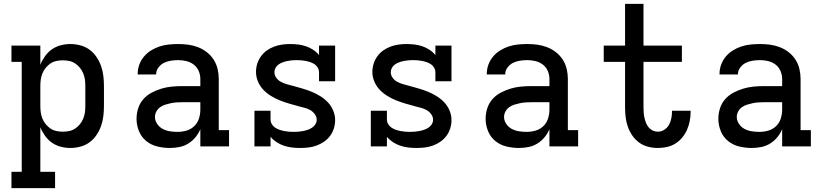

<svg xmlns="http://www.w3.org/2000/svg" viewBox="-20 -755 4240 990"><path d="M264 215H39V131H92V-436H39V-520H188V-421Q197 -444 212 -465Q227 -486 247.5 -500.5Q268 -515 293 -521.5Q318 -528 343 -528Q369 -528 395 -521Q421 -514 442 -498.5Q463 -483 478 -460.5Q493 -438 501.5 -413.5Q510 -389 513 -362.5Q516 -336 516 -310V-210Q516 -184 513 -157.5Q510 -131 501.5 -106.5Q493 -82 478 -59.5Q463 -37 442 -21.5Q421 -6 395 1Q369 8 343 8Q318 8 293 1.5Q268 -5 247.5 -19.5Q227 -34 212 -55Q197 -76 188 -99V131H264ZM304 -76Q321 -76 337.5 -79.5Q354 -83 368 -92.5Q382 -102 392.5 -115Q403 -128 409.5 -144Q416 -160 418 -176.5Q420 -193 420 -210V-310Q420 -327 418 -343.5Q416 -360 409.5 -376Q403 -392 392.5 -405Q382 -418 368 -427.5Q354 -437 337.5 -440.5Q321 -444 304 -444Q287 -444 270.5 -440.5Q254 -437 240 -427.5Q226 -418 215.5 -405Q205 -392 198.5 -376Q192 -360 190 -343.5Q188 -327 188 -310V-210Q188 -193 190 -176.5Q192 -160 198.5 -144Q205 -128 215.5 -115Q226 -102 240 -92.5Q254 -83 270.5 -79.5Q287 -76 304 -76Z M856 8Q824 8 792 0.5Q760 -7 734.5 -27.5Q709 -48 696.5 -79Q684 -110 684 -142Q684 -170 692.5 -196.5Q701 -223 719 -243.5Q737 -264 761.5 -277Q786 -290 812.5 -298Q839 -306 866 -308.5Q893 -311 921 -311H1013V-348Q1013 -369 1004.5 -389Q996 -409 979 -422Q962 -435 941 -440Q920 -445 899 -445Q880 -445 861 -442Q842 -439 825.5 -431Q809 -423 797 -407Q785 -391 785 -372V-371H690V-374Q690 -399 698.5 -422Q707 -445 722.5 -463.5Q738 -482 759 -495Q780 -508 803 -515.5Q826 -523 850.5 -525.5Q875 -528 899 -528Q925 -528 951 -524.5Q977 -521 1001.5 -511.5Q1026 -502 1047 -485.5Q1068 -469 1082 -447Q1096 -425 1102 -399.5Q1108 -374 1108 -348V-84H1161V0H1013V-89Q1004 -67 988 -47.5Q972 -28 951 -15Q930 -2 905.5 3Q881 8 856 8ZM895 -75Q919 -75 941.5 -81.5Q964 -88 981 -104Q998 -120 1005.5 -143Q1013 -166 1013 -189V-228H921Q906 -228 891 -227Q876 -226 861.5 -223Q847 -220 832.5 -215.5Q818 -211 806 -202.5Q794 -194 786.5 -180.5Q779 -167 779 -152Q779 -133 790.5 -116Q802 -99 819.5 -90Q837 -81 856.5 -78Q876 -75 895 -75Z M1527 8Q1506 8 1485 5.5Q1464 3 1444.5 -3.5Q1425 -10 1407 -21.5Q1389 -33 1375 -49V0H1292V-184H1375V-139Q1375 -126 1381.5 -115Q1388 -104 1398.5 -97Q1409 -90 1420.5 -86Q1432 -82 1444.5 -79.5Q1457 -77 1469.5 -76Q1482 -75 1494 -75Q1507 -75 1519 -76Q1531 -77 1543.5 -79.5Q1556 -82 1567.5 -86Q1579 -90 1589.5 -97Q1600 -104 1606.5 -114.5Q1613 -125 1613 -138Q1613 -153 1603 -166.5Q1593 -180 1579.5 -187.5Q1566 -195 1551 -199Q1536 -203 1520 -207Q1495 -214 1470.5 -221Q1446 -228 1422.5 -237.5Q1399 -247 1377 -260.5Q1355 -274 1337.5 -292.5Q1320 -311 1310 -335Q1300 -359 1300 -384Q1300 -406 1306.5 -426.5Q1313 -447 1325.5 -464.5Q1338 -482 1355.5 -494.5Q1373 -507 1393 -514.5Q1413 -522 1434 -525Q1455 -528 1477 -528Q1497 -528 1517.5 -525.5Q1538 -523 1557.5 -516.5Q1577 -510 1594.5 -498.5Q1612 -487 1625 -471V-520H1708V-336H1625V-381Q1625 -394 1619 -405Q1613 -416 1603 -423Q1593 -430 1581.5 -434Q1570 -438 1558 -440.5Q1546 -443 1534 -444Q1522 -445 1510 -445Q1498 -445 1486 -444Q1474 -443 1462 -440.5Q1450 -438 1438.5 -434Q1427 -430 1417 -423Q1407 -416 1401 -405.5Q1395 -395 1395 -383Q1395 -367 1404.5 -354Q1414 -341 1427.5 -333.5Q1441 -326 1456.5 -321.5Q1472 -317 1487 -313H1488Q1513 -306 1537.5 -299Q1562 -292 1585.5 -282.5Q1609 -273 1631 -259.5Q1653 -246 1670.5 -227.5Q1688 -209 1698 -185Q1708 -161 1708 -136Q1708 -114 1701.5 -93Q1695 -72 1682 -54.5Q1669 -37 1651 -24.5Q1633 -12 1612.5 -4.5Q1592 3 1570.5 5.5Q1549 8 1527 8Z M2127 8Q2106 8 2085 5.5Q2064 3 2044.5 -3.5Q2025 -10 2007 -21.5Q1989 -33 1975 -49V0H1892V-184H1975V-139Q1975 -126 1981.5 -115Q1988 -104 1998.5 -97Q2009 -90 2020.5 -86Q2032 -82 2044.5 -79.5Q2057 -77 2069.5 -76Q2082 -75 2094 -75Q2107 -75 2119 -76Q2131 -77 2143.5 -79.5Q2156 -82 2167.5 -86Q2179 -90 2189.5 -97Q2200 -104 2206.5 -114.5Q2213 -125 2213 -138Q2213 -153 2203 -166.5Q2193 -180 2179.5 -187.5Q2166 -195 2151 -199Q2136 -203 2120 -207Q2095 -214 2070.5 -221Q2046 -228 2022.5 -237.5Q1999 -247 1977 -260.5Q1955 -274 1937.5 -292.5Q1920 -311 1910 -335Q1900 -359 1900 -384Q1900 -406 1906.5 -426.5Q1913 -447 1925.5 -464.5Q1938 -482 1955.5 -494.5Q1973 -507 1993 -514.5Q2013 -522 2034 -525Q2055 -528 2077 -528Q2097 -528 2117.5 -525.5Q2138 -523 2157.5 -516.5Q2177 -510 2194.5 -498.5Q2212 -487 2225 -471V-520H2308V-336H2225V-381Q2225 -394 2219 -405Q2213 -416 2203 -423Q2193 -430 2181.5 -434Q2170 -438 2158 -440.5Q2146 -443 2134 -444Q2122 -445 2110 -445Q2098 -445 2086 -444Q2074 -443 2062 -440.5Q2050 -438 2038.5 -434Q2027 -430 2017 -423Q2007 -416 2001 -405.5Q1995 -395 1995 -383Q1995 -367 2004.5 -354Q2014 -341 2027.5 -333.5Q2041 -326 2056.5 -321.5Q2072 -317 2087 -313H2088Q2113 -306 2137.5 -299Q2162 -292 2185.5 -282.5Q2209 -273 2231 -259.5Q2253 -246 2270.5 -227.5Q2288 -209 2298 -185Q2308 -161 2308 -136Q2308 -114 2301.5 -93Q2295 -72 2282 -54.5Q2269 -37 2251 -24.5Q2233 -12 2212.5 -4.5Q2192 3 2170.5 5.5Q2149 8 2127 8Z M2656 8Q2624 8 2592 0.5Q2560 -7 2534.5 -27.5Q2509 -48 2496.5 -79Q2484 -110 2484 -142Q2484 -170 2492.5 -196.5Q2501 -223 2519 -243.5Q2537 -264 2561.5 -277Q2586 -290 2612.5 -298Q2639 -306 2666 -308.5Q2693 -311 2721 -311H2813V-348Q2813 -369 2804.5 -389Q2796 -409 2779 -422Q2762 -435 2741 -440Q2720 -445 2699 -445Q2680 -445 2661 -442Q2642 -439 2625.5 -431Q2609 -423 2597 -407Q2585 -391 2585 -372V-371H2490V-374Q2490 -399 2498.5 -422Q2507 -445 2522.5 -463.5Q2538 -482 2559 -495Q2580 -508 2603 -515.5Q2626 -523 2650.5 -525.5Q2675 -528 2699 -528Q2725 -528 2751 -524.5Q2777 -521 2801.5 -511.5Q2826 -502 2847 -485.5Q2868 -469 2882 -447Q2896 -425 2902 -399.5Q2908 -374 2908 -348V-84H2961V0H2813V-89Q2804 -67 2788 -47.5Q2772 -28 2751 -15Q2730 -2 2705.5 3Q2681 8 2656 8ZM2695 -75Q2719 -75 2741.5 -81.5Q2764 -88 2781 -104Q2798 -120 2805.5 -143Q2813 -166 2813 -189V-228H2721Q2706 -228 2691 -227Q2676 -226 2661.5 -223Q2647 -220 2632.5 -215.5Q2618 -211 2606 -202.5Q2594 -194 2586.5 -180.5Q2579 -167 2579 -152Q2579 -133 2590.5 -116Q2602 -99 2619.5 -90Q2637 -81 2656.5 -78Q2676 -75 2695 -75Z M3372 8Q3346 8 3321 1.5Q3296 -5 3275.5 -20Q3255 -35 3240.5 -56Q3226 -77 3217.5 -101Q3209 -125 3206 -150.5Q3203 -176 3203 -202V-436H3093V-520H3203V-735H3298V-520H3496V-436H3298V-202Q3298 -188 3299 -174.5Q3300 -161 3303 -147.5Q3306 -134 3311 -121.5Q3316 -109 3324.5 -98.5Q3333 -88 3345.5 -82Q3358 -76 3372 -76Q3390 -76 3405.5 -86Q3421 -96 3429.5 -111.5Q3438 -127 3441.5 -145Q3445 -163 3445 -181V-184H3541V-178Q3541 -154 3536.5 -131Q3532 -108 3522.5 -86Q3513 -64 3497.5 -45.5Q3482 -27 3462 -14.5Q3442 -2 3418.5 3Q3395 8 3372 8Z M3856 8Q3824 8 3792 0.5Q3760 -7 3734.5 -27.5Q3709 -48 3696.5 -79Q3684 -110 3684 -142Q3684 -170 3692.5 -196.5Q3701 -223 3719 -243.5Q3737 -264 3761.5 -277Q3786 -290 3812.5 -298Q3839 -306 3866 -308.5Q3893 -311 3921 -311H4013V-348Q4013 -369 4004.5 -389Q3996 -409 3979 -422Q3962 -435 3941 -440Q3920 -445 3899 -445Q3880 -445 3861 -442Q3842 -439 3825.5 -431Q3809 -423 3797 -407Q3785 -391 3785 -372V-371H3690V-374Q3690 -399 3698.5 -422Q3707 -445 3722.5 -463.5Q3738 -482 3759 -495Q3780 -508 3803 -515.5Q3826 -523 3850.5 -525.5Q3875 -528 3899 -528Q3925 -528 3951 -524.5Q3977 -521 4001.5 -511.5Q4026 -502 4047 -485.5Q4068 -469 4082 -447Q4096 -425 4102 -399.5Q4108 -374 4108 -348V-84H4161V0H4013V-89Q4004 -67 3988 -47.5Q3972 -28 3951 -15Q3930 -2 3905.5 3Q3881 8 3856 8ZM3895 -75Q3919 -75 3941.5 -81.5Q3964 -88 3981 -104Q3998 -120 4005.5 -143Q4013 -166 4013 -189V-228H3921Q3906 -228 3891 -227Q3876 -226 3861.5 -223Q3847 -220 3832.5 -215.5Q3818 -211 3806 -202.5Q3794 -194 3786.5 -180.5Q3779 -167 3779 -152Q3779 -133 3790.5 -116Q3802 -99 3819.5 -90Q3837 -81 3856.5 -78Q3876 -75 3895 -75Z"/></svg>

Font: Iosevka HT Medium Extended
Style: Regular
Weight: 500
Width: 7
Monospace: yes
Designer: Belleve Invis
Foundry: Belleve Invis
Version: Version 32.3.0; ttfautohint (v1.8.4)